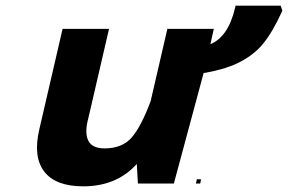

<svg xmlns="http://www.w3.org/2000/svg" viewBox="-20 -648 1017 678"><path d="M735 -546 723 -492Q786 -518 810 -620L812 -628H971L977 -611L976 -608Q943 -535 908.5 -493Q874 -451 817 -424Q767 -401 699 -390L594 0H467L463 -69Q392 10 274 10Q176 10 136 -42.5Q96 -95 119 -192L201 -546H365L292 -231Q278 -180 291.5 -152Q305 -124 349 -124Q412 -124 445.5 -163Q479 -202 512 -291L571 -546ZM672 0 675 -15H690L687 0Z"/></svg>

Font: Passageway
Style: BdIt
Weight: 700
Foundry: Ascender Corporation
Version: Version 1.11